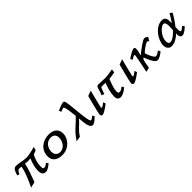

<svg xmlns="http://www.w3.org/2000/svg" viewBox="354 -2145 3628 3628"><g transform="rotate(-45 2168.5 -331.0)"><path d="M55 -323 99 -307C129 -369 142 -388 175 -388C189 -388 206 -385 230 -380C202 -243 143 -112 77 26L195 -3C243 -132 292 -255 315 -377C346 -372 368 -369 393 -369C411 -369 431 -371 458 -375C423 -284 393 -205 393 -111C393 -51 405 15 490 15C536 15 599 -36 636 -65L608 -107C591 -96 552 -64 532 -64C490 -64 486 -78 486 -129C486 -210 517 -315 556 -381L638 -413C641 -434 647 -449 657 -482C614 -471 492 -436 415 -436C330 -436 248 -467 163 -467C89 -467 75 -376 55 -323Z M714 -170C714 -62 785 10 933 10C1110 10 1230 -134 1230 -270C1230 -374 1162 -450 1021 -450C862 -450 714 -348 714 -170ZM826 -184C826 -285 897 -382 1005 -382C1087 -382 1120 -329 1120 -268C1120 -167 1049 -59 944 -59C859 -59 826 -121 826 -184Z M1305 16 1410 -3C1481 -122 1556 -157 1641 -259C1649 -192 1647 16 1738 16C1785 16 1844 -46 1880 -79L1855 -121C1855 -121 1806 -73 1777 -73C1722 -73 1710 -604 1674 -672C1668 -684 1656 -688 1640 -688C1601 -688 1514 -646 1475 -630L1494 -583C1494 -583 1555 -610 1574 -610C1608 -610 1625 -387 1633 -338C1507 -202 1415 -159 1305 16Z M1967 -32C1967 -5 1986 10 2008 10C2040 10 2128 -49 2197 -102L2179 -152C2179 -152 2110 -97 2094 -97C2085 -97 2080 -100 2080 -114C2080 -127 2133 -330 2169 -474L2064 -435C2064 -435 1967 -67 1967 -32Z M2252 -263 2305 -248C2354 -371 2340 -383 2394 -383C2425 -383 2472 -380 2472 -380C2435 -287 2402 -177 2402 -77C2402 -27 2426 16 2487 16C2547 16 2615 -32 2662 -74L2634 -115C2614 -98 2572 -68 2544 -68C2504 -68 2502 -88 2502 -122C2502 -206 2564 -344 2576 -381C2622 -383 2676 -394 2728 -404L2737 -475C2685 -467 2608 -448 2524 -448C2458 -448 2420 -455 2355 -455C2328 -455 2310 -445 2300 -409C2294 -386 2285 -347 2252 -263Z M2806 -32C2806 -5 2825 10 2847 10C2879 10 2967 -49 3036 -102L3018 -152C3018 -152 2949 -97 2933 -97C2924 -97 2919 -100 2919 -114C2919 -127 2972 -330 3008 -474L2903 -435C2903 -435 2806 -67 2806 -32Z M3121 -370 3141 -325C3160 -336 3209 -367 3219 -367C3232 -367 3236 -363 3236 -345C3236 -336 3188 -87 3164 19L3252 -2C3252 -2 3279 -172 3294 -190C3302 -199 3319 -211 3319 -211C3339 -158 3400 15 3470 15C3521 15 3588 -31 3627 -65L3605 -112C3574 -88 3526 -60 3502 -60C3457 -60 3401 -214 3391 -250C3417 -283 3539 -374 3577 -374C3604 -374 3609 -347 3609 -347L3654 -422C3633 -446 3607 -458 3581 -458C3541 -458 3378 -336 3308 -275C3322 -332 3336 -379 3336 -427C3336 -452 3328 -464 3305 -464C3263 -464 3161 -397 3121 -370Z M3741 -107C3741 -49 3772 16 3848 16C3933 16 4016 -40 4074 -97C4074 -97 4073 -80 4073 -64C4073 -25 4089 16 4132 16C4183 16 4248 -41 4287 -79L4254 -117C4227 -92 4193 -63 4170 -63C4154 -63 4150 -98 4150 -133C4150 -158 4152 -193 4152 -193C4205 -257 4262 -341 4306 -421L4258 -457C4223 -395 4188 -340 4154 -290V-334C4154 -404 4139 -464 4056 -464C3883 -464 3741 -251 3741 -107ZM3832 -127C3832 -268 3970 -394 4029 -394C4071 -394 4081 -341 4081 -287C4081 -245 4075 -202 4075 -182C4032 -133 3946 -56 3883 -56C3843 -56 3832 -86 3832 -127Z"/></g></svg>

Font: KpSans
Style: BoldItalic
Weight: 700
Italic angle: -11°
Version: Version 0.66